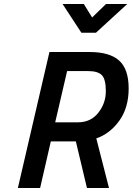

<svg xmlns="http://www.w3.org/2000/svg" viewBox="-20 -947 668 967"><path d="M621 -927 463 -782H390L295 -927H402L444 -859L514 -927ZM465 -250 529 0H418L362 -235H236L182 0H70L229 -685H432Q532 -685 580 -642Q628 -599 628 -501.5Q628 -404 580.5 -338.5Q533 -273 465 -250ZM424 -589H318L258 -331H373Q437 -331 475 -379Q513 -427 513 -487.5Q513 -548 493 -568.5Q473 -589 424 -589Z"/></svg>

Font: Titillium Web SemiBold
Style: Italic
Weight: 600
Italic angle: -13°
Version: Version 1.002;PS 57.000;hotconv 1.0.70;makeotf.lib2.5.55311